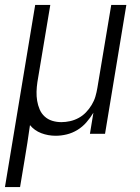

<svg xmlns="http://www.w3.org/2000/svg" viewBox="-46 -540 566 775"><path d="M-26 215 96 -520H157L105 -209Q102 -189 101.5 -170Q101 -151 104 -133Q107 -115 114 -98.5Q121 -82 134 -70Q147 -58 164.5 -52.5Q182 -47 202 -47Q219 -47 237 -51Q255 -55 271.5 -64Q288 -73 301 -86.5Q314 -100 324 -116.5Q334 -133 339 -150Q344 -167 347 -185L403 -520H464L378 0H317L331 -85Q319 -65 303 -46.5Q287 -28 266.5 -15.5Q246 -3 223.5 2.5Q201 8 179 8Q148 8 120.5 -2.5Q93 -13 75 -35Q70 1 64.5 36.5Q59 72 53 107L35 215Z"/></svg>

Font: Iosevka Light Oblique
Style: Regular
Weight: 300
Italic angle: -9°
Monospace: yes
Designer: Belleve Invis
Foundry: Belleve Invis
Version: Version 32.5.0; ttfautohint (v1.8.4)